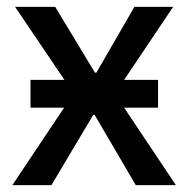

<svg xmlns="http://www.w3.org/2000/svg" viewBox="-20 -540 549 560"><path d="M69 -226H167L16 0H130L252 -205H256L376 0H493L342 -226H441V-307H342L485 -520H372L261 -328H257L141 -520H24L168 -307H69Z"/></svg>

Font: Fixel Text Medium
Style: Regular
Weight: 500
Width: 4
Designer: AlfaBravo + MacPaw
Foundry: Kyrylo Tkachov, Marchela Mozhyna, Serhii Makarenko, Maria Weinstein, Zakhar Kryvoshyya
Version: Version 1.211